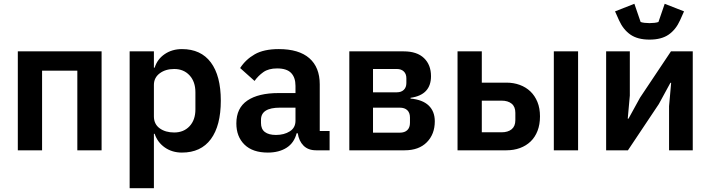

<svg xmlns="http://www.w3.org/2000/svg" viewBox="-20 -793 3749 1013"><path d="M74 -522H516V0H388V-420H202V0H74Z M664 -522H792V-436H796Q810 -481 849 -507.5Q888 -534 940 -534Q1040 -534 1092.5 -463.5Q1145 -393 1145 -262Q1145 -130 1092.5 -59Q1040 12 940 12Q888 12 849.5 -15Q811 -42 796 -87H792V200H664ZM899 -94Q949 -94 980 -127Q1011 -160 1011 -216V-306Q1011 -362 980 -395.5Q949 -429 899 -429Q853 -429 822.5 -406Q792 -383 792 -345V-179Q792 -138 822.5 -116Q853 -94 899 -94Z M1648 0Q1606 0 1581.5 -24.5Q1557 -49 1551 -90H1545Q1532 -39 1492 -13.5Q1452 12 1393 12Q1313 12 1270 -30Q1227 -72 1227 -142Q1227 -223 1285 -262.5Q1343 -302 1450 -302H1539V-340Q1539 -384 1516 -408Q1493 -432 1442 -432Q1397 -432 1369.5 -412.5Q1342 -393 1323 -366L1247 -434Q1276 -479 1324 -506.5Q1372 -534 1451 -534Q1557 -534 1612 -486Q1667 -438 1667 -348V-102H1719V0ZM1436 -81Q1479 -81 1509 -100Q1539 -119 1539 -156V-225H1457Q1357 -225 1357 -161V-144Q1357 -112 1377.5 -96.5Q1398 -81 1436 -81Z M1823 -522H2110Q2180 -522 2217 -486.5Q2254 -451 2254 -391Q2254 -292 2146 -277V-273Q2210 -267 2242 -236Q2274 -205 2274 -153Q2274 -85 2232 -42.5Q2190 0 2115 0H1823ZM2089 -93Q2115 -93 2129 -106.5Q2143 -120 2143 -145V-173Q2143 -198 2129 -211.5Q2115 -225 2089 -225H1948V-93ZM2074 -306Q2097 -306 2110.5 -319Q2124 -332 2124 -355V-380Q2124 -403 2110.5 -416Q2097 -429 2074 -429H1948V-306Z M2394 -522H2522V-357H2652Q2690 -357 2722.5 -345Q2755 -333 2778.5 -310.5Q2802 -288 2815.5 -255Q2829 -222 2829 -179Q2829 -136 2816 -102.5Q2803 -69 2779.5 -46.5Q2756 -24 2723.5 -12Q2691 0 2652 0H2394ZM2626 -95Q2660 -95 2679.5 -111Q2699 -127 2699 -159V-198Q2699 -230 2679.5 -246Q2660 -262 2626 -262H2522V-95ZM2902 -522H3030V0H2902Z M3407 -584Q3344 -584 3306 -610.5Q3268 -637 3246 -686L3225 -733L3327 -773L3360 -677Q3368 -674 3381 -672.5Q3394 -671 3407 -671Q3420 -671 3433 -672.5Q3446 -674 3454 -677L3487 -773L3589 -733L3568 -686Q3546 -637 3508 -610.5Q3470 -584 3407 -584ZM3178 -522H3303V-289L3292 -167H3296L3357 -278L3520 -522H3635V0H3510V-233L3521 -356H3517L3456 -244L3293 0H3178Z"/></svg>

Font: IBMPlexSans-SemiBold
Style: Regular
Weight: 600
Designer: Mike Abbink, Paul van der Laan, Pieter van Rosmalen
Foundry: Bold Monday
Version: Version 3.1